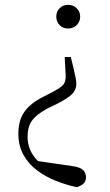

<svg xmlns="http://www.w3.org/2000/svg" viewBox="-20 -542 455 795"><path d="M262 -522Q284 -522 298 -507.5Q312 -493 312 -473Q312 -453 298 -438.5Q284 -424 262 -424Q240 -424 226.5 -438.5Q213 -453 213 -473Q213 -493 226.5 -507.5Q240 -522 262 -522ZM56 12Q56 -44 81 -79Q106 -114 155 -139L192 -158Q229 -177 241 -190Q253 -203 252 -230L248 -306H273L283 -266Q289 -238 292.5 -223Q296 -208 296 -195Q296 -170 278.5 -152.5Q261 -135 216 -112L173 -91Q128 -66 111 -40.5Q94 -15 94 25Q95 75 125.5 112Q156 149 219 184L103 120L282 146Q314 151 325 163Q336 175 336 192Q336 209 325.5 218.5Q315 228 298 233Q255 224 212 207Q169 190 133.5 163.5Q98 137 77 99Q56 61 56 12Z"/></svg>

Font: Noto Serif TC
Style: Regular
Weight: 200
Designer: Ryoko NISHIZUKA 西塚涼子 (kana & ideographs); Frank Grießhammer (Latin, Greek & Cyrillic); Wenlong ZHANG 张文龙 (bopomofo); San
Foundry: Adobe
Version: Version 2.001;hotconv 1.1.0;makeotfexe 2.6.0